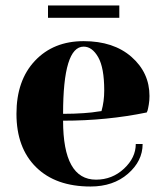

<svg xmlns="http://www.w3.org/2000/svg" viewBox="-20 -665 600 700"><path d="M210 -250Q250 -250 285 -252.5Q320 -255 335 -258L350 -260Q360 -295 360 -335Q360 -418 338 -456.5Q316 -495 285 -495Q210 -495 210 -250ZM310 15Q183 15 111.5 -55.5Q40 -126 40 -250Q40 -372 107.5 -443.5Q175 -515 285 -515Q394 -515 459.5 -457.5Q525 -400 525 -315Q525 -299 522.5 -284Q520 -269 518 -262L515 -255Q370 -225 210 -225Q210 -10 330 -10Q389 -10 432 -50Q475 -90 475 -140H500Q500 -78 446.5 -31.5Q393 15 310 15ZM415 -600H155V-645H415Z"/></svg>

Font: Yeseva One
Style: Regular
Weight: 400
Designer: Jovanny Lemonad
Foundry: Jovanny Lemonad
Version: Version 2.000